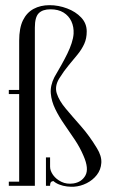

<svg xmlns="http://www.w3.org/2000/svg" viewBox="-20 -719 448 743"><path d="M114.9 0H54.2V-561.5Q54.2 -610.5 68.8 -640.4Q83.4 -670.2 110 -684.6Q136.6 -699 171.8 -699Q206.2 -699 239.6 -686.4Q272.9 -673.9 294.2 -651.2Q315.6 -628.5 315.6 -597.1Q315.6 -570.1 306 -549.1Q296.4 -528 280.2 -508.1Q264 -488.2 245.8 -466.5Q227.6 -444.8 209.5 -415.8Q190.8 -385.8 199.7 -357.6Q208.6 -329.5 234.4 -298.8Q260.2 -268 293.1 -230.9Q325.9 -193.8 355.1 -145.5Q373.9 -115.1 372.1 -88.7Q370.4 -62.2 354.8 -42.1Q339.1 -22 315.5 -10.1Q291.9 1.8 265.9 3.6Q255.1 4.2 239.5 2.6Q223.9 0.9 208.2 -5.3Q192.6 -11.5 180.4 -23.9Q168.2 -36.4 163.8 -56L173.8 -74Q173.8 -58.2 185.4 -41.8Q197.1 -25.4 217.7 -15.4Q238.2 -5.4 264.1 -9.1Q296.2 -14.1 310.6 -40.2Q324.9 -66.2 303.4 -115.5Q289.9 -147.6 269.6 -178.1Q249.2 -208.5 228.8 -237.9Q208.2 -267.4 193.8 -297.1Q179.2 -326.9 176.6 -357.3Q174 -387.8 190.5 -420.4Q204.5 -444.1 217.3 -467.1Q230.1 -490 240.5 -511.2Q250.9 -532.4 257.2 -552Q263.6 -571.6 264.8 -588.4Q266.2 -615 256.2 -636.5Q246.1 -658 225.8 -670.5Q205.4 -683 175.4 -683Q145.2 -683 130.1 -668Q114.9 -653 114.9 -612ZM14.1 0V-16H54.2V0ZM14.1 -355.1V-371.1H54.2V-355.1ZM173.8 -110V-50.9L195.2 -19.4Q185.2 -19.4 179.5 -16.2Q173.8 -13 173.8 0H157.8V-110Z"/></svg>

Font: Emberly Black
Style: Regular
Weight: 900
Designer: Rajesh Rajput
Foundry: Rajesh Rajput
Version: Version 1.000